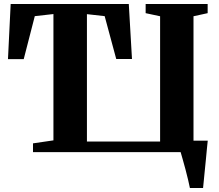

<svg xmlns="http://www.w3.org/2000/svg" viewBox="-20 -763 1098 963"><path d="M932.5 180Q929.5 163 923.2 137.8Q917 112.5 910 85.5Q903 58.5 896.2 35.5Q889.5 12.5 886 0H145.5V-44L248 -59V-692.5L154.5 -682L99 -466.5H20L33.5 -743H626L642 -467H563L505 -682L416 -692V-53H783V-681.5L710.5 -697V-743H1021.5V-697L950.5 -681.5V-57.5H1022Q1020 -41.5 1017.8 -17Q1015.5 7.5 1012.8 35.8Q1010 64 1007.2 91.8Q1004.5 119.5 1002.2 142.8Q1000 166 998.5 180Z"/></svg>

Font: Merriweather 72pt ExtraBold
Style: Regular
Weight: 800
Version: Version 2.100